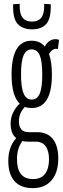

<svg xmlns="http://www.w3.org/2000/svg" viewBox="-20 -755 327 995"><path d="M144 -195Q125 -195 109 -201Q78 -170 78 -125Q78 -101 89.5 -85.5Q101 -70 131 -70H173Q226 -70 254 -34.5Q282 1 282 66Q282 138 247.5 179Q213 220 149 220Q88 220 55.5 184Q23 148 23 79Q23 6 64 -39Q49 -51 42 -70.5Q35 -90 35 -114Q35 -145 47.5 -171Q60 -197 82 -218Q40 -258 40 -369Q40 -544 144 -544Q187 -544 212 -514Q233 -552 268 -552Q280 -552 286 -548L280 -501Q276 -502 269 -502Q250 -502 234 -475Q249 -434 249 -369Q249 -195 144 -195ZM144 -239Q173 -239 186 -270Q199 -301 199 -369Q199 -438 186 -468.5Q173 -499 144 -499Q116 -499 102.5 -468.5Q89 -438 89 -369Q89 -301 102.5 -270Q116 -239 144 -239ZM68 70Q68 173 151 173Q193 173 213.5 146Q234 119 234 70Q234 27 216.5 3Q199 -21 166 -21H124Q109 -21 96 -24Q68 13 68 70ZM146 -603Q101 -603 74.5 -628Q48 -653 48 -719Q48 -722 48 -725.5Q48 -729 48 -733L82 -735V-724Q82 -681 98 -662Q114 -643 146 -643Q177 -643 193 -662Q209 -681 209 -724V-735L243 -733Q243 -729 243 -725.5Q243 -722 243 -719Q243 -656 218.5 -629.5Q194 -603 146 -603Z"/></svg>

Font: Georama Extra Condensed Light
Style: Regular
Weight: 300
Width: 2
Designer: Jean-Baptiste Levee
Foundry: Production Type
Version: Version 1.000